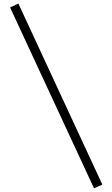

<svg xmlns="http://www.w3.org/2000/svg" viewBox="-20 -836 624 1067"><path d="M548.8 189.9 502.4 210.4 36.1 -794.4 82 -816.4Z"/></svg>

Font: Habibi
Style: Regular
Weight: 400
Designer: Magnus Gaarde
Foundry: Magnus Gaarde
Version: Version 1.001